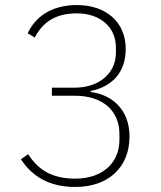

<svg xmlns="http://www.w3.org/2000/svg" viewBox="-20 -730 640 762"><path d="M186 -382V-350H278C388 -350 454 -290 454 -198V-175C454 -82 385 -21 279 -21C190 -21 133 -53 92 -118L63 -98C109 -28 177 12 279 12C410 12 494 -66 494 -188C494 -291 430 -353 340 -365V-369C421 -385 479 -439 479 -536C479 -643 400 -710 285 -710C182 -710 119 -661 90 -598L118 -581C148 -639 197 -677 285 -677C376 -677 440 -624 440 -541V-521C440 -440 375 -382 275 -382Z"/></svg>

Font: IBM Plex Devanagari ExtraLight
Style: Regular
Weight: 200
Designer: Mike Abbink, Paul van der Laan, Pieter van Rosmalen, Erin McLaughlin
Foundry: Bold Monday
Version: Version 1.0